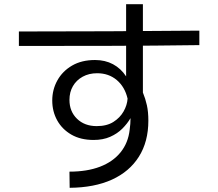

<svg xmlns="http://www.w3.org/2000/svg" viewBox="-20 -837 1040 915"><path d="M312 58 311 -19Q395 -19 456.5 -42.5Q518 -66 554.5 -111Q591 -156 598 -219Q600 -233 601 -247Q602 -261 602 -274Q587 -248 563 -224Q539 -200 505 -185Q471 -170 426 -170Q364 -170 320 -195.5Q276 -221 252.5 -263.5Q229 -306 229 -358Q229 -410 253.5 -454Q278 -498 323.5 -524.5Q369 -551 433 -551Q481 -551 518.5 -531Q556 -511 581 -473V-817H661V-396Q673 -367 680 -335.5Q687 -304 687 -262Q687 -162 642 -90.5Q597 -19 513.5 19Q430 57 312 58ZM441 -236Q489 -236 520.5 -256Q552 -276 569 -306Q586 -336 588 -367Q575 -423 536.5 -455.5Q498 -488 443 -488Q404 -488 374 -471.5Q344 -455 327.5 -426.5Q311 -398 311 -361Q311 -306 347 -271Q383 -236 441 -236ZM70 -618V-687Q285 -687 500 -688Q715 -689 930 -691V-622Q715 -619 500 -618.5Q285 -618 70 -618Z"/></svg>

Font: Murecho Thin
Style: Regular
Weight: 400
Version: Version 1.010